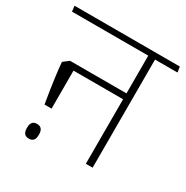

<svg xmlns="http://www.w3.org/2000/svg" viewBox="-169 -758 892 919"><g transform="rotate(30 277.0 -298.0)"><path d="M446 -607.5H408.5V0H446ZM345.5 -597.5H570L565.5 -628H341.5ZM518 -597.5 514 -628H-16.5L-13 -597.5ZM423.5 -389H115.5V-356.5H423.5ZM95.5 -146.5H134.5V-389H96.5L65.5 -365Q69.5 -322 74 -288Q78.5 -254 83.5 -220.5Q88.5 -187 95.5 -146.5ZM111.5 32.5Q128.5 32.5 136.5 22.5Q144.5 12.5 144.5 -5.5Q144.5 -6 144.5 -7.8Q144.5 -9.5 144.5 -10Q144.5 -28.5 136.5 -38.5Q128.5 -48.5 111.5 -48.5Q94 -48.5 86.2 -38.5Q78.5 -28.5 78.5 -10Q78.5 -9.5 78.5 -7.8Q78.5 -6 78.5 -5.5Q78.5 12 86.2 22.2Q94 32.5 111.5 32.5Z"/></g></svg>

Font: Anek Devanagari ExtraLight
Style: Regular
Weight: 250
Designer: Kailash Malviya (Devanagari) & Yesha Goshar (Latin)
Foundry: Ek Type
Version: Version 1.003